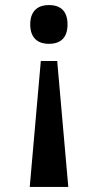

<svg xmlns="http://www.w3.org/2000/svg" viewBox="-20 -562 389 762"><path d="M174 -542C135 -542 100 -523 100 -465C100 -407 135 -388 174 -388C215 -388 248 -407 248 -465C248 -523 215 -542 174 -542ZM207 -320H142L98 180H251Z"/></svg>

Font: Noto Serif Ethiopic SemiBold
Style: Regular
Weight: 600
Designer: Monotype Design Team
Foundry: Monotype Imaging Inc.
Version: Version 2.102